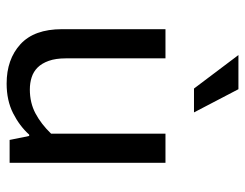

<svg xmlns="http://www.w3.org/2000/svg" viewBox="-100 -630 739 579"><g transform="rotate(90 269.5 -340.5)"><path d="M383 -470H471V0H402L390 -59H386Q360 -30 321.5 -10.5Q283 9 232 9Q159 9 113.5 -32.5Q68 -74 68 -158V-470H156V-169Q156 -139 163.5 -118Q171 -97 183.5 -84.5Q196 -72 213 -66.5Q230 -61 250 -61Q290 -61 322 -78Q354 -95 383 -125ZM146 -690H249L319 -556H247Z"/></g></svg>

Font: Mukta Vaani
Style: Regular
Weight: 400
Designer: Noopur Datye, Girish Dalvi, Yashodeep Gholap, Pallavi Karambelkar
Foundry: Ek Type
Version: Version 2.538;PS 1.000;hotconv 16.6.51;makeotf.lib2.5.65220;